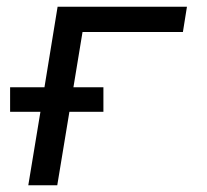

<svg xmlns="http://www.w3.org/2000/svg" viewBox="-20 -550 616 570"><path d="M64 0H150L186 -218H287V-291H198L225 -455H523L535 -530H151L112 -291H10V-218H100Z"/></svg>

Font: Iosevka Sparkle Oblique
Style: Regular
Weight: 400
Italic angle: -9°
Designer: Belleve Invis
Foundry: Belleve Invis
Version: Version 4.5.0; ttfautohint (v1.8.3)